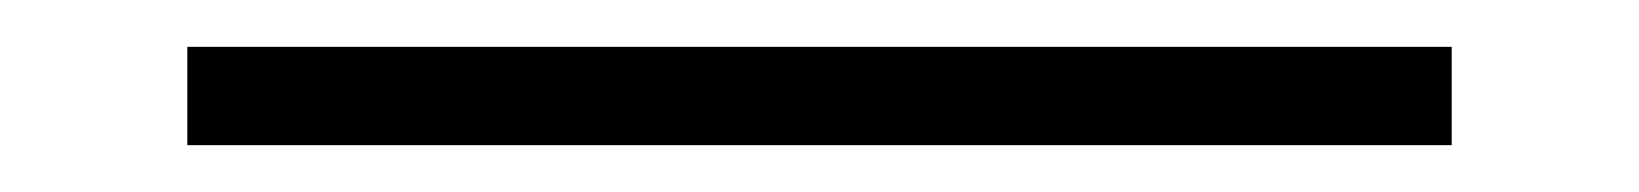

<svg xmlns="http://www.w3.org/2000/svg" viewBox="-20 -341 700 82"><path d="M60 -279V-321H600V-279Z"/></svg>

Font: Kalnia Expanded Medium
Style: Regular
Weight: 500
Width: 7
Designer: Frida Medrano
Foundry: Frida Medrano
Version: Version 1.105